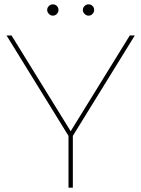

<svg xmlns="http://www.w3.org/2000/svg" viewBox="-20 -863 650 883"><path d="M295 0V-245L300 -230L10 -700H33L309 -253H301L577 -700H600L310 -230L315 -245V0ZM387 -791Q377 -791 369 -799Q361 -807 361 -817Q361 -828 369 -835.5Q377 -843 387 -843Q398 -843 405.5 -835.5Q413 -828 413 -817Q413 -807 405.5 -799Q398 -791 387 -791ZM223 -791Q213 -791 205 -799Q197 -807 197 -817Q197 -828 205 -835.5Q213 -843 223 -843Q234 -843 241.5 -835.5Q249 -828 249 -817Q249 -807 241.5 -799Q234 -791 223 -791Z"/></svg>

Font: Montserrat Thin Thin
Style: Regular
Weight: 250
Version: Version 9.000